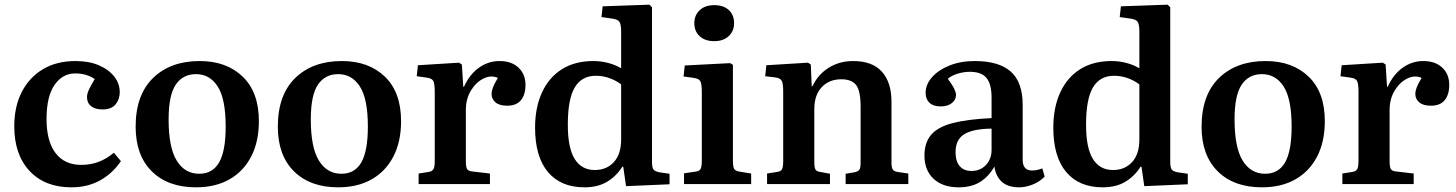

<svg xmlns="http://www.w3.org/2000/svg" viewBox="-20 -787 6227 821"><path d="M285 14Q172 14 106.5 -56Q41 -126 41 -247Q41 -331 73 -393.5Q105 -456 163.5 -491Q222 -526 303 -526Q361 -526 403.5 -507.5Q446 -489 469 -459Q492 -429 492 -393Q492 -362 474 -340.5Q456 -319 419 -319Q387 -319 369.5 -333Q352 -347 352 -372Q352 -385 359.5 -402Q367 -419 385 -449Q351 -473 301 -473Q247 -473 213 -423.5Q179 -374 179 -278Q179 -183 217.5 -132.5Q256 -82 327 -82Q368 -82 402 -95Q436 -108 467 -134L497 -98Q462 -46 408.5 -16Q355 14 285 14Z M818 14Q698 14 629 -54.5Q560 -123 560 -245Q560 -381 634.5 -453.5Q709 -526 834 -526Q948 -526 1017.5 -459.5Q1087 -393 1087 -269Q1087 -181 1054 -117.5Q1021 -54 961 -20Q901 14 818 14ZM832 -44Q889 -44 917 -92.5Q945 -141 945 -246Q945 -364 911 -417Q877 -470 818 -470Q762 -470 731.5 -425Q701 -380 701 -276Q701 -157 735.5 -100.5Q770 -44 832 -44Z M1426 14Q1306 14 1237 -54.5Q1168 -123 1168 -245Q1168 -381 1242.5 -453.5Q1317 -526 1442 -526Q1556 -526 1625.5 -459.5Q1695 -393 1695 -269Q1695 -181 1662 -117.5Q1629 -54 1569 -20Q1509 14 1426 14ZM1440 -44Q1497 -44 1525 -92.5Q1553 -141 1553 -246Q1553 -364 1519 -417Q1485 -470 1426 -470Q1370 -470 1339.5 -425Q1309 -380 1309 -276Q1309 -157 1343.5 -100.5Q1378 -44 1440 -44Z M1770 0V-45L1814 -52Q1829 -55 1834 -64.5Q1839 -74 1839 -100V-394Q1839 -427 1833.5 -439.5Q1828 -452 1805 -455L1762 -461L1767 -508L1943 -519L1955 -511L1961 -416H1964Q1988 -469 2028 -497.5Q2068 -526 2116 -526Q2167 -526 2197 -498Q2227 -470 2227 -424Q2227 -382 2207.5 -358.5Q2188 -335 2149 -335Q2115 -335 2098.5 -349.5Q2082 -364 2082 -385Q2082 -398 2088 -413.5Q2094 -429 2109 -454Q2079 -467 2047 -451Q2015 -435 1993.5 -399.5Q1972 -364 1972 -316V-98Q1972 -75 1976.5 -65.5Q1981 -56 1998 -54L2075 -45V0Z M2479 14Q2378 14 2323 -51.5Q2268 -117 2268 -241Q2268 -328 2298 -392.5Q2328 -457 2383.5 -491.5Q2439 -526 2517 -526Q2551 -526 2582 -517.5Q2613 -509 2636 -495V-652Q2636 -683 2628.5 -694Q2621 -705 2594 -708L2552 -714L2557 -760L2757 -767L2768 -756V-95Q2768 -71 2774 -62.5Q2780 -54 2801 -50L2843 -44V1L2657 9L2645 -74H2641Q2615 -33 2575.5 -9.5Q2536 14 2479 14ZM2523 -60Q2574 -60 2605 -94Q2636 -128 2636 -191V-426Q2614 -443 2586 -453Q2558 -463 2528 -463Q2467 -463 2437.5 -413Q2408 -363 2408 -254Q2408 -154 2437.5 -107Q2467 -60 2523 -60Z M3034 -611Q2995 -611 2972 -632Q2949 -653 2949 -688Q2949 -722 2972 -743.5Q2995 -765 3034 -765Q3074 -765 3096.5 -744Q3119 -723 3119 -688Q3119 -654 3096 -632.5Q3073 -611 3034 -611ZM2905 0V-46L2953 -53Q2971 -55 2976 -65Q2981 -75 2981 -102V-392Q2981 -427 2975 -439Q2969 -451 2946 -454L2903 -460L2908 -507L3102 -517L3114 -510V-99Q3114 -77 3118.5 -66.5Q3123 -56 3143 -53L3192 -45V0Z M3260 0V-45L3304 -52Q3319 -54 3324 -63.5Q3329 -73 3329 -99V-395Q3329 -429 3323 -441Q3317 -453 3295 -456L3252 -461L3257 -508L3435 -519L3447 -511L3451 -418H3454Q3478 -469 3524 -497.5Q3570 -526 3628 -526Q3710 -526 3751 -480.5Q3792 -435 3792 -352V-92Q3792 -70 3798 -61.5Q3804 -53 3823 -51L3864 -45V0H3596V-44L3632 -50Q3649 -53 3654.5 -61Q3660 -69 3660 -92V-331Q3660 -397 3641.5 -422.5Q3623 -448 3577 -448Q3526 -448 3494 -414.5Q3462 -381 3462 -320V-95Q3462 -72 3466.5 -63Q3471 -54 3486 -52L3529 -44V0Z M4079 14Q4011 14 3972 -22.5Q3933 -59 3933 -122Q3933 -177 3961.5 -210.5Q3990 -244 4053 -260.5Q4116 -277 4220 -282V-369Q4220 -427 4198.5 -453.5Q4177 -480 4127 -480Q4100 -480 4073.5 -471.5Q4047 -463 4033 -450Q4053 -423 4060.5 -407Q4068 -391 4068 -381Q4068 -361 4050.5 -346.5Q4033 -332 4003 -332Q3971 -332 3954.5 -347.5Q3938 -363 3938 -390Q3938 -426 3965.5 -457Q3993 -488 4040.5 -507Q4088 -526 4148 -526Q4251 -526 4302 -481Q4353 -436 4353 -338V-104Q4353 -58 4393 -58Q4414 -58 4437 -67L4447 -32Q4426 -10 4396 2Q4366 14 4338 14Q4290 14 4264 -9.5Q4238 -33 4232 -75Q4208 -32 4171 -9Q4134 14 4079 14ZM4134 -56Q4172 -56 4196 -81.5Q4220 -107 4220 -147V-237Q4140 -236 4103 -213Q4066 -190 4066 -136Q4066 -98 4083.5 -77Q4101 -56 4134 -56Z M4695 14Q4594 14 4539 -51.5Q4484 -117 4484 -241Q4484 -328 4514 -392.5Q4544 -457 4599.5 -491.5Q4655 -526 4733 -526Q4767 -526 4798 -517.5Q4829 -509 4852 -495V-652Q4852 -683 4844.5 -694Q4837 -705 4810 -708L4768 -714L4773 -760L4973 -767L4984 -756V-95Q4984 -71 4990 -62.5Q4996 -54 5017 -50L5059 -44V1L4873 9L4861 -74H4857Q4831 -33 4791.5 -9.5Q4752 14 4695 14ZM4739 -60Q4790 -60 4821 -94Q4852 -128 4852 -191V-426Q4830 -443 4802 -453Q4774 -463 4744 -463Q4683 -463 4653.5 -413Q4624 -363 4624 -254Q4624 -154 4653.5 -107Q4683 -60 4739 -60Z M5376 14Q5256 14 5187 -54.5Q5118 -123 5118 -245Q5118 -381 5192.5 -453.5Q5267 -526 5392 -526Q5506 -526 5575.5 -459.5Q5645 -393 5645 -269Q5645 -181 5612 -117.5Q5579 -54 5519 -20Q5459 14 5376 14ZM5390 -44Q5447 -44 5475 -92.5Q5503 -141 5503 -246Q5503 -364 5469 -417Q5435 -470 5376 -470Q5320 -470 5289.5 -425Q5259 -380 5259 -276Q5259 -157 5293.5 -100.5Q5328 -44 5390 -44Z M5720 0V-45L5764 -52Q5779 -55 5784 -64.5Q5789 -74 5789 -100V-394Q5789 -427 5783.5 -439.5Q5778 -452 5755 -455L5712 -461L5717 -508L5893 -519L5905 -511L5911 -416H5914Q5938 -469 5978 -497.5Q6018 -526 6066 -526Q6117 -526 6147 -498Q6177 -470 6177 -424Q6177 -382 6157.5 -358.5Q6138 -335 6099 -335Q6065 -335 6048.5 -349.5Q6032 -364 6032 -385Q6032 -398 6038 -413.5Q6044 -429 6059 -454Q6029 -467 5997 -451Q5965 -435 5943.5 -399.5Q5922 -364 5922 -316V-98Q5922 -75 5926.5 -65.5Q5931 -56 5948 -54L6025 -45V0Z"/></svg>

Font: Literata 36pt SemiBold
Style: Regular
Weight: 600
Designer: Latin by Veronika Burian and Jose Scaglione. Greek by Irene Vlachou. Cyrillic by Vera Evstafieva.
Foundry: TypeTogether
Version: Version 3.002